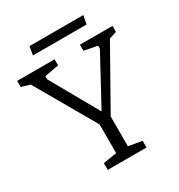

<svg xmlns="http://www.w3.org/2000/svg" viewBox="-185 -896 947 1017"><g transform="rotate(-30 288.5 -387.5)"><path d="M177 0V-41L260 -55V-230L50 -595L-3 -611V-648H226V-611L139 -595V-576L302 -287H305L462 -577V-595L381 -611V-648H580V-611L535 -597L332 -237V-55L414 -41V0ZM137 -723 146 -775H475L465 -723Z"/></g></svg>

Font: Faustina Light
Style: Regular
Weight: 300
Designer: Alfonso Garcia
Foundry: http://www.omnibus-type.com
Version: Version 1.200